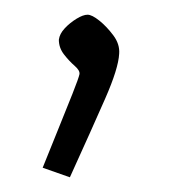

<svg xmlns="http://www.w3.org/2000/svg" viewBox="-20 -99 262 261"><path d="M75 142 38 129Q48 104 59 77Q70 50 78.5 28.5Q87 7 88 2Q89 -3 81.5 -9.5Q74 -16 67 -25Q60 -34 60 -45Q61 -53 68 -60.5Q75 -68 84 -73.5Q93 -79 99 -79Q105 -79 115 -71Q125 -63 134 -51Q143 -39 142 -26Q141 -6 123 35Q105 76 75 142Z"/></svg>

Font: Ancizar Sans Thin
Style: Italic
Weight: 100
Italic angle: -4°
Designer: Cesar Puertas, Viviana Monsalve, Julian Moncada, Julian Prieto, Jose Castro, Mariel Hernandez, Felipe Aragon, Sara Alarc
Version: Version 8.100